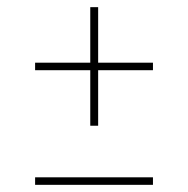

<svg xmlns="http://www.w3.org/2000/svg" viewBox="-20 -516 525 536"><path d="M78 -21H407V0H78ZM254 -341H407V-320H254V-165H232V-320H78V-341H232V-496H254Z"/></svg>

Font: Fira Sans Thin
Style: Regular
Weight: 100
Designer: bBox Type GmbH & Carrois Corporate GbR & Edenspiekermann AG
Foundry: bBox Type GmbH & Carrois Corporate GbR & Edenspiekermann AG
Version: Version 4.301